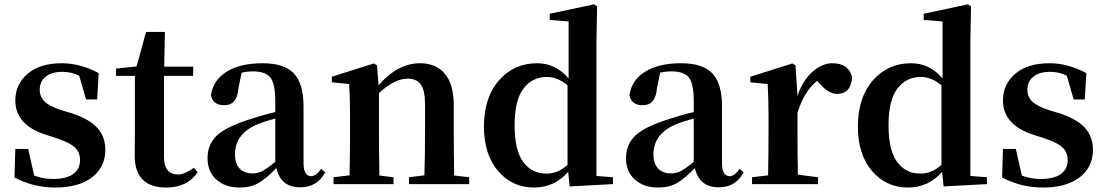

<svg xmlns="http://www.w3.org/2000/svg" viewBox="-20 -839 5037 875"><path d="M259.8 -336.9 311.5 -321.3Q389.6 -294.9 424.8 -254.9Q460 -214.8 460 -156.2Q460 -78.1 399.9 -31.2Q339.8 15.6 231.4 15.6Q131.8 15.6 45.9 -30.3L49.8 -160.2H108.4L135.7 -39.1Q173.8 -23.4 222.7 -23.4Q282.2 -23.4 313.5 -45.9Q344.7 -68.4 344.7 -109.4Q344.7 -143.6 322.8 -165.5Q300.8 -187.5 244.1 -207L189.5 -224.6Q49.8 -269.5 49.8 -380.9Q49.8 -455.1 106 -502.9Q162.1 -550.8 261.7 -550.8Q345.7 -550.8 429.7 -505.9L422.9 -385.7H372.1L340.8 -494.1Q304.7 -511.7 264.6 -511.7Q215.8 -511.7 188.5 -489.7Q161.1 -467.8 161.1 -430.7Q161.1 -398.4 182.6 -377Q204.1 -355.5 259.8 -336.9Z M863.3 -74.2 880.9 -54.7Q835 15.6 737.3 15.6Q593.8 15.6 593.8 -130.9Q593.8 -146.5 594.2 -178.7Q594.7 -210.9 594.7 -231.4V-493.2H508.8V-526.4L602.5 -536.1L645.5 -693.4H731.4L728.5 -535.2H860.4V-493.2H727.5V-123Q727.5 -43.9 792 -43.9Q821.3 -43.9 863.3 -74.2Z M1234.4 -101.6V-298.8Q1175.8 -282.2 1160.2 -275.4Q1050.8 -232.4 1050.8 -135.7Q1050.8 -92.8 1072.3 -70.8Q1093.8 -48.8 1130.9 -48.8Q1155.3 -48.8 1176.8 -60.1Q1198.2 -71.3 1234.4 -101.6ZM1443.4 -69.3 1461.9 -53.7Q1425.8 14.6 1347.7 14.6Q1259.8 14.6 1239.3 -73.2Q1193.4 -25.4 1158.2 -4.9Q1123 15.6 1071.3 15.6Q1006.8 15.6 966.3 -20.5Q925.8 -56.6 925.8 -118.2Q925.8 -181.6 969.2 -222.2Q1012.7 -262.7 1126 -297.9Q1186.5 -317.4 1234.4 -328.1V-378.9Q1234.4 -457 1212.4 -485.4Q1190.4 -513.7 1132.8 -513.7Q1107.4 -513.7 1081.1 -507.8L1066.4 -435.5Q1060.5 -359.4 1002 -359.4Q950.2 -359.4 941.4 -405.3Q951.2 -473.6 1012.7 -512.2Q1074.2 -550.8 1176.8 -550.8Q1275.4 -550.8 1319.3 -504.4Q1363.3 -458 1363.3 -353.5V-95.7Q1363.3 -36.1 1398.4 -36.1Q1419.9 -36.1 1443.4 -69.3Z M2049.8 -39.1 2118.2 -31.2V0H1843.8V-31.2L1914.1 -40Q1917 -123 1917 -235.4V-363.3Q1917 -426.8 1897.9 -453.6Q1878.9 -480.5 1837.9 -480.5Q1778.3 -480.5 1707 -415V-235.4Q1707 -152.3 1709 -39.1L1773.4 -31.2V0H1500V-31.2L1573.2 -40Q1575.2 -153.3 1575.2 -235.4V-306.6Q1575.2 -392.6 1571.3 -456.1L1492.2 -463.9V-489.3L1683.6 -549.8L1698.2 -541L1705.1 -450.2Q1792 -550.8 1894.5 -550.8Q1966.8 -550.8 2007.3 -502.9Q2047.9 -455.1 2047.9 -357.4V-235.4Q2047.9 -152.3 2049.8 -39.1Z M2566.4 -87.9V-450.2Q2521.5 -488.3 2471.7 -488.3Q2406.2 -488.3 2365.7 -435.5Q2325.2 -382.8 2325.2 -267.6Q2325.2 -154.3 2364.3 -101.1Q2403.3 -47.9 2469.7 -47.9Q2523.4 -47.9 2566.4 -87.9ZM2698.2 -37.1 2773.4 -31.2V0L2576.2 10.7L2569.3 -55.7Q2506.8 15.6 2414.1 15.6Q2314.5 15.6 2250 -59.6Q2185.5 -134.8 2185.5 -261.7Q2185.5 -394.5 2253.9 -472.7Q2322.3 -550.8 2427.7 -550.8Q2512.7 -550.8 2571.3 -481.4V-741.2L2485.4 -748V-776.4L2687.5 -819.3L2701.2 -809.6L2698.2 -652.3Z M3141.6 -101.6V-298.8Q3083 -282.2 3067.4 -275.4Q2958 -232.4 2958 -135.7Q2958 -92.8 2979.5 -70.8Q3001 -48.8 3038.1 -48.8Q3062.5 -48.8 3084 -60.1Q3105.5 -71.3 3141.6 -101.6ZM3350.6 -69.3 3369.1 -53.7Q3333 14.6 3254.9 14.6Q3167 14.6 3146.5 -73.2Q3100.6 -25.4 3065.4 -4.9Q3030.3 15.6 2978.5 15.6Q2914.1 15.6 2873.5 -20.5Q2833 -56.6 2833 -118.2Q2833 -181.6 2876.5 -222.2Q2919.9 -262.7 3033.2 -297.9Q3093.8 -317.4 3141.6 -328.1V-378.9Q3141.6 -457 3119.6 -485.4Q3097.7 -513.7 3040 -513.7Q3014.6 -513.7 2988.3 -507.8L2973.6 -435.5Q2967.8 -359.4 2909.2 -359.4Q2857.4 -359.4 2848.6 -405.3Q2858.4 -473.6 2919.9 -512.2Q2981.4 -550.8 3084 -550.8Q3182.6 -550.8 3226.6 -504.4Q3270.5 -458 3270.5 -353.5V-95.7Q3270.5 -36.1 3305.7 -36.1Q3327.1 -36.1 3350.6 -69.3Z M3605.5 -541 3614.3 -402.3Q3637.7 -471.7 3682.1 -511.2Q3726.6 -550.8 3773.4 -550.8Q3847.7 -550.8 3863.3 -487.3Q3858.4 -411.1 3793.9 -411.1Q3755.9 -411.1 3714.8 -459L3704.1 -470.7Q3644.5 -423.8 3614.3 -324.2V-235.4Q3614.3 -156.2 3616.2 -43L3708 -31.2V0H3407.2V-31.2L3480.5 -40Q3482.4 -153.3 3482.4 -235.4V-306.6Q3482.4 -392.6 3478.5 -456.1L3399.4 -463.9V-489.3L3590.8 -549.8Z M4270.5 -87.9V-450.2Q4225.6 -488.3 4175.8 -488.3Q4110.4 -488.3 4069.8 -435.5Q4029.3 -382.8 4029.3 -267.6Q4029.3 -154.3 4068.4 -101.1Q4107.4 -47.9 4173.8 -47.9Q4227.5 -47.9 4270.5 -87.9ZM4402.3 -37.1 4477.5 -31.2V0L4280.3 10.7L4273.4 -55.7Q4210.9 15.6 4118.2 15.6Q4018.6 15.6 3954.1 -59.6Q3889.6 -134.8 3889.6 -261.7Q3889.6 -394.5 3958 -472.7Q4026.4 -550.8 4131.8 -550.8Q4216.8 -550.8 4275.4 -481.4V-741.2L4189.5 -748V-776.4L4391.6 -819.3L4405.3 -809.6L4402.3 -652.3Z M4760.7 -336.9 4812.5 -321.3Q4890.6 -294.9 4925.8 -254.9Q4960.9 -214.8 4960.9 -156.2Q4960.9 -78.1 4900.9 -31.2Q4840.8 15.6 4732.4 15.6Q4632.8 15.6 4546.9 -30.3L4550.8 -160.2H4609.4L4636.7 -39.1Q4674.8 -23.4 4723.6 -23.4Q4783.2 -23.4 4814.5 -45.9Q4845.7 -68.4 4845.7 -109.4Q4845.7 -143.6 4823.7 -165.5Q4801.8 -187.5 4745.1 -207L4690.4 -224.6Q4550.8 -269.5 4550.8 -380.9Q4550.8 -455.1 4606.9 -502.9Q4663.1 -550.8 4762.7 -550.8Q4846.7 -550.8 4930.7 -505.9L4923.8 -385.7H4873L4841.8 -494.1Q4805.7 -511.7 4765.6 -511.7Q4716.8 -511.7 4689.5 -489.7Q4662.1 -467.8 4662.1 -430.7Q4662.1 -398.4 4683.6 -377Q4705.1 -355.5 4760.7 -336.9Z"/></svg>

Font: GenRyuMin TW TTF Bold
Style: Regular
Weight: 700
Version: Version 1.300